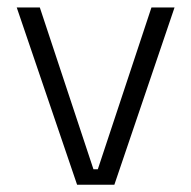

<svg xmlns="http://www.w3.org/2000/svg" viewBox="-20 -508 526 528"><path d="M249 -42.5 396.5 -487.5H460L294.5 0H192L26 -487.5H89.5L237 -42.5Z"/></svg>

Font: Anek Bangla Light
Style: Regular
Weight: 300
Designer: Sulekha Rajkumar (Bangla), Yesha Goshar (Latin)
Foundry: Ek Type
Version: Version 1.003